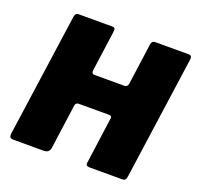

<svg xmlns="http://www.w3.org/2000/svg" viewBox="-129 -879 1040 1016"><g transform="rotate(20 391.0 -371.0)"><path d="M480 -297H308Q293 -297 289 -282L254 -29Q250 0 217 0H50Q34 0 29.5 -6Q25 -12 26 -25L124 -719Q127 -742 146 -742H336Q354 -742 351 -721L319 -489Q318 -479 322 -474Q326 -469 334 -469H502Q520 -469 523 -489L555 -721Q558 -742 576 -742H766Q785 -742 782 -719L684 -23Q681 0 662 0H477Q454 0 457 -19L493 -282Q495 -288 491.5 -292.5Q488 -297 480 -297Z"/></g></svg>

Font: Libre Franklin Black
Style: Italic
Weight: 900
Italic angle: -8°
Designer: Pablo Impallari, Rodrigo Fuenzalida, Nhung Nguyen
Foundry: Impallari Type
Version: Version 3.000